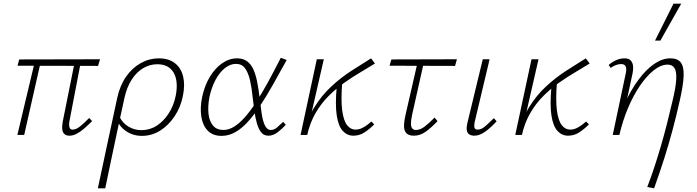

<svg xmlns="http://www.w3.org/2000/svg" viewBox="-20 -731 3774 1040"><path d="M356 4Q340 4 330 -4Q320 -12 317.5 -29Q315 -46 320 -73L387 -407H420L356 -74Q354 -62 354.5 -52Q355 -42 359 -35.5Q363 -29 374 -29Q392 -29 414 -46.5Q436 -64 463 -92L479 -75Q456 -52 435 -34Q414 -16 394.5 -6Q375 4 356 4ZM74 0 171 -407H203L111 0ZM511 -374 75 -375 84 -409 522 -410Z M510 289Q524 226 536 167.5Q548 109 561 50Q574 -9 587 -70.5Q600 -132 615 -201Q630 -269 663.5 -316.5Q697 -364 743 -389.5Q789 -415 840 -415Q893 -415 926.5 -389.5Q960 -364 971.5 -318.5Q983 -273 971 -213Q959 -151 926 -101.5Q893 -52 847.5 -23.5Q802 5 749 5Q718 5 691.5 -5.5Q665 -16 645 -35Q625 -54 614 -80L627 -99Q645 -63 677 -44.5Q709 -26 746 -26Q792 -26 829.5 -50.5Q867 -75 894 -117Q921 -159 932 -213Q947 -292 920.5 -337.5Q894 -383 832 -383Q792 -383 756 -362Q720 -341 693.5 -300Q667 -259 654 -200Q648 -171 642.5 -147Q637 -123 630.5 -92.5Q624 -62 614 -15Q604 32 588.5 105Q573 178 550 289Z M1180 5Q1133 5 1105.5 -23Q1078 -51 1070.5 -99Q1063 -147 1075 -206Q1088 -267 1116.5 -314.5Q1145 -362 1183.5 -388.5Q1222 -415 1264 -415Q1297 -415 1318.5 -399Q1340 -383 1352.5 -355Q1365 -327 1372.5 -290Q1380 -253 1385 -211Q1391 -164 1396.5 -122Q1402 -80 1414 -53.5Q1426 -27 1447 -27Q1465 -27 1481 -41Q1497 -55 1514 -71L1528 -55Q1509 -34 1484.5 -15Q1460 4 1434 4Q1409 4 1394.5 -14.5Q1380 -33 1371.5 -63Q1363 -93 1358 -129Q1353 -165 1349 -200Q1344 -253 1334.5 -295Q1325 -337 1307.5 -361Q1290 -385 1258 -385Q1227 -385 1198 -362Q1169 -339 1147 -297.5Q1125 -256 1114 -203Q1105 -154 1109.5 -114Q1114 -74 1134 -50.5Q1154 -27 1190 -27Q1219 -27 1247.5 -44.5Q1276 -62 1305.5 -95Q1335 -128 1366 -175.5Q1397 -223 1430.5 -284Q1464 -345 1501 -418L1533 -406Q1492 -332 1456.5 -269Q1421 -206 1387 -155Q1353 -104 1320 -68.5Q1287 -33 1252.5 -14Q1218 5 1180 5Z M1626 0Q1643 -86 1683 -150.5Q1723 -215 1775 -263Q1827 -311 1883.5 -347.5Q1940 -384 1990 -415L2011 -387Q1976 -365 1932.5 -339.5Q1889 -314 1844.5 -282.5Q1800 -251 1759.5 -210.5Q1719 -170 1689 -118Q1659 -66 1644 0ZM1608 0 1696 -410H1734L1640 0ZM1894 4Q1861 4 1837 -21.5Q1813 -47 1804 -105.5Q1795 -164 1804 -263L1834 -288Q1826 -190 1833.5 -133.5Q1841 -77 1860 -53Q1879 -29 1905 -29Q1925 -29 1942.5 -38Q1960 -47 1972.5 -57Q1985 -67 1992 -73L2007 -57Q1982 -32 1954.5 -14Q1927 4 1894 4Z M2222 4Q2200 4 2187.5 -4.5Q2175 -13 2171 -28Q2167 -43 2169 -63Q2171 -83 2176 -106L2245 -407H2279L2212 -108Q2206 -79 2206 -61.5Q2206 -44 2213 -35.5Q2220 -27 2233 -27Q2257 -27 2281 -46Q2305 -65 2334 -94L2350 -75Q2317 -40 2286.5 -18Q2256 4 2222 4ZM2090 -375 2100 -409 2455 -410 2445 -374Z M2549 4Q2533 4 2522 -3Q2511 -10 2508.5 -25Q2506 -40 2511 -62L2595 -410H2632L2551 -69Q2547 -51 2550 -40Q2553 -29 2568 -29Q2587 -29 2607.5 -46.5Q2628 -64 2655 -91L2670 -74Q2637 -38 2607 -17Q2577 4 2549 4Z M2789 0Q2806 -86 2846 -150.5Q2886 -215 2938 -263Q2990 -311 3046.5 -347.5Q3103 -384 3153 -415L3174 -387Q3139 -365 3095.5 -339.5Q3052 -314 3007.5 -282.5Q2963 -251 2922.5 -210.5Q2882 -170 2852 -118Q2822 -66 2807 0ZM2771 0 2859 -410H2897L2803 0ZM3057 4Q3024 4 3000 -21.5Q2976 -47 2967 -105.5Q2958 -164 2967 -263L2997 -288Q2989 -190 2996.5 -133.5Q3004 -77 3023 -53Q3042 -29 3068 -29Q3088 -29 3105.5 -38Q3123 -47 3135.5 -57Q3148 -67 3155 -73L3170 -57Q3145 -32 3117.5 -14Q3090 4 3057 4Z M3486 282Q3509 222 3527 166.5Q3545 111 3561 56Q3577 1 3592 -57.5Q3607 -116 3622 -181Q3641 -259 3643 -302Q3645 -345 3633 -363Q3621 -381 3596 -381Q3560 -381 3521.5 -350.5Q3483 -320 3447 -267.5Q3411 -215 3382 -146.5Q3353 -78 3335 0H3306Q3329 -93 3363.5 -169Q3398 -245 3439 -300Q3480 -355 3524 -385Q3568 -415 3611 -415Q3651 -415 3668 -392Q3685 -369 3683 -319Q3681 -269 3662 -186Q3644 -105 3623.5 -28.5Q3603 48 3578.5 125.5Q3554 203 3523 289ZM3299 0 3369 -331Q3371 -339 3372 -351.5Q3373 -364 3367.5 -374Q3362 -384 3343 -384Q3331 -384 3316 -378.5Q3301 -373 3288 -363L3277 -379Q3296 -396 3318.5 -405.5Q3341 -415 3362 -415Q3388 -415 3398.5 -401Q3409 -387 3409.5 -368Q3410 -349 3406 -332L3335 0ZM3528 -511 3628 -711H3670L3557 -511Z"/></svg>

Font: Ysabeau Office ExtraLight
Style: Italic
Weight: 250
Italic angle: -12°
Designer: Christian Thalmann (Catharsis Fonts)
Version: Version 2.001;gftools[0.9.30]; featfreeze: tnum,lnum,ss02